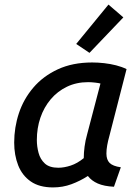

<svg xmlns="http://www.w3.org/2000/svg" viewBox="-20 -806 613 839"><path d="M212 13Q152 13 114.5 -13Q77 -39 59.5 -83.5Q42 -128 42 -183Q42 -249 62.5 -311Q83 -373 125.5 -423Q168 -473 232.5 -503Q297 -533 383 -533Q408 -533 435 -530Q462 -527 487.5 -520.5Q513 -514 533 -504L458 -212Q452 -191 448.5 -171.5Q445 -152 445 -135Q445 -108 459 -94Q473 -80 508 -75L478 10Q435 8 407.5 -4Q380 -16 364 -37Q330 -15 292 -1Q254 13 212 13ZM235 -73Q260 -73 289 -82.5Q318 -92 346 -115Q346 -138 349.5 -165Q353 -192 361 -220L419 -441Q413 -443 396 -445Q379 -447 365 -447Q314 -447 272.5 -427Q231 -407 201.5 -372Q172 -337 156.5 -291.5Q141 -246 141 -194Q141 -166 148.5 -138Q156 -110 176 -91.5Q196 -73 235 -73ZM371 -575 313 -614 454 -786 519 -730Z"/></svg>

Font: Ubuntu Sans Medium
Style: Italic
Weight: 500
Italic angle: -13.5°
Designer: Dalton Maag Ltd
Foundry: Dalton Maag Ltd
Version: Version 1.006